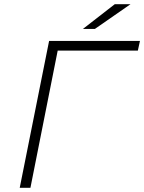

<svg xmlns="http://www.w3.org/2000/svg" viewBox="-20 -895 687 915"><path d="M637 -654H255L125 0H74L214 -700H647ZM527 -875H602L432 -757H375Z"/></svg>

Font: Montserrat Alternates Light
Style: Italic
Weight: 300
Italic angle: -11.3°
Designer: Julieta Ulanovsky
Foundry: Julieta Ulanovsky
Version: Version 7.200